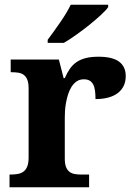

<svg xmlns="http://www.w3.org/2000/svg" viewBox="-20 -786 563 806"><path d="M354 0H20V-53.2H22.9Q40 -53.2 54.2 -55.7Q68.4 -58.1 78.6 -65.7Q88.9 -73.2 94.5 -87.4Q100.1 -101.6 100.1 -125V-415Q100.1 -437 95 -450.4Q89.8 -463.9 80.3 -471.2Q70.8 -478.5 57.6 -480.7Q44.4 -482.9 27.8 -482.9H24.9V-536.1H227.1L247.1 -458H252Q261.7 -480.5 273.4 -497.3Q285.2 -514.2 301.5 -525.4Q317.9 -536.6 340.1 -542.2Q362.3 -547.9 393.1 -547.9Q452.1 -547.9 480 -527.1Q507.8 -506.3 507.8 -466.8Q507.8 -420.9 474.6 -395.5Q441.4 -370.1 380.9 -370.1Q380.9 -390.6 378.7 -406.2Q376.5 -421.9 370.8 -432.1Q365.2 -442.4 355.7 -447.8Q346.2 -453.1 332 -453.1Q314.5 -453.1 301.8 -444.3Q289.1 -435.5 280.3 -421.6Q271.5 -407.7 265.9 -390.1Q260.3 -372.6 257.1 -354.7Q253.9 -336.9 252.9 -320.8Q252 -304.7 252 -293V-120.1Q252 -98.1 257.3 -84.7Q262.7 -71.3 272 -64.5Q281.2 -57.6 294.2 -55.4Q307.1 -53.2 321.8 -53.2H354ZM180.2 -619.1Q190.9 -633.3 204.3 -651.9Q217.8 -670.4 231.4 -690.2Q245.1 -710 257.1 -729.7Q269 -749.5 276.9 -766.1H434.1V-755.9Q424.8 -742.7 403.3 -722.9Q381.8 -703.1 355.2 -681.6Q328.6 -660.2 300 -639.9Q271.5 -619.6 248 -606H180.2Z"/></svg>

Font: Droid Serif
Style: Bold
Weight: 700
Designer: Monotype Design team
Foundry: Monotype Imaging Inc.
Version: Version 1.03